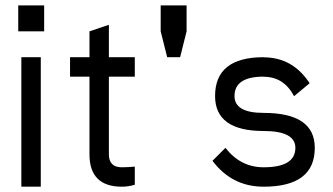

<svg xmlns="http://www.w3.org/2000/svg" viewBox="-20 -704 1256 724"><path d="M60.5 0V-488.3H133.8V0ZM146.5 -683.6V-585.9H48.8V-683.6Z M317.4 -488.3V-585.9L390.6 -610.4V-488.3H488.3V-415H390.6V-122.1Q390.6 -73.2 439.5 -73.2Q451.7 -73.2 463.9 -74Q476.1 -74.7 488.3 -75.7V-7.3Q463.9 0 439.5 0Q317.4 0 317.4 -122.1V-415H244.1V-488.3Z M585.9 -683.6H683.6V-585.9L659.2 -488.3H610.4L585.9 -585.9Z M1093.8 -146.5Q1093.8 -210 974.1 -210Q791 -210 791 -341.8Q791 -488.3 974.1 -488.3V-487.8Q1084 -487.8 1147.5 -390.1L1088.9 -341.3Q1050.3 -414.6 974.1 -414.6V-415Q864.3 -415 864.3 -341.8Q864.3 -278.3 974.1 -278.3Q1167 -278.3 1167 -146.5Q1167 0 974.1 0Q854.5 0 781.2 -97.7L830.1 -146.5Q887.2 -73.2 974.1 -73.2Q1093.8 -73.2 1093.8 -146.5Z"/></svg>

Font: Sanitrixie
Style: Regular
Weight: 400
Designer: Jayvee D. Enaguas (Grand Chaos)
Version: Version 1.1 - 6/9/2013